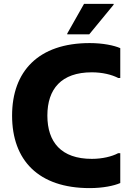

<svg xmlns="http://www.w3.org/2000/svg" viewBox="-20 -953 688 985"><path d="M325 -777H438L563 -929V-933H411L325 -781ZM42 -360C42 -131 177 12 440 12C508 12 565 0 597 -14V-167H586C554 -150 505 -138 451 -138C294 -138 223 -224 223 -360C223 -496 294 -582 451 -582C505 -582 554 -570 586 -553H597V-706C565 -720 508 -732 440 -732C177 -732 42 -587 42 -360Z"/></svg>

Font: Kufam Arabic Latin Roman Bold
Style: Regular
Weight: 700
Designer: Wael Morcos & Artur Schmal
Version: Version 1.200;PS 001.200;hotconv 1.0.88;makeotf.lib2.5.64775